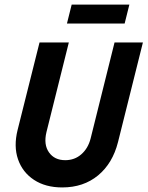

<svg xmlns="http://www.w3.org/2000/svg" viewBox="-20 -812 650 846"><path d="M254.2 13.9Q180.6 13.9 129.9 -19.4Q79.2 -52.8 59.4 -110.1Q39.6 -167.4 57.6 -239.6L154.2 -625H283.3L184.7 -229.9Q171.5 -175 195.8 -140.6Q220.1 -106.2 267.4 -106.2Q309 -106.2 338.5 -132.3Q368.1 -158.3 379.2 -201.4L484.7 -625H609.7L500 -186.1Q476.4 -92.4 412.2 -39.2Q347.9 13.9 254.2 13.9ZM275 -708.3 295.8 -791.7H550L529.2 -708.3Z"/></svg>

Font: Afacad
Style: Bold Italic
Weight: 700
Italic angle: -14°
Designer: Kristian Moeller
Foundry: Dicotype
Version: Version 1.000; ttfautohint (v1.8.4.7-5d5b)